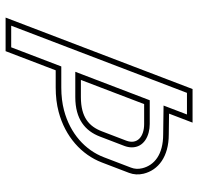

<svg xmlns="http://www.w3.org/2000/svg" viewBox="-31 -677 708 686"><g transform="rotate(90 323.0 -334.0)"><path d="M42.8 0H162.8L231.2 -179H292.4C324.1 -179 353.1 -182.5 379.6 -189.5C468.3 -213 532.7 -271.3 560.5 -344L597.6 -441C603.9 -457.7 604.9 -475 600.6 -493C587.7 -546.1 539.2 -583 460.6 -583L386 -584L418.1 -668H298.1ZM326.8 -269H265.6L351.9 -495H423.2C468.5 -495 497.5 -470.4 482.5 -431L449.2 -344C431.8 -298.4 399.3 -269 326.8 -269ZM71.8 -20 311.8 -648H389L357.1 -564.4L460.4 -563C533 -563 570.8 -530.7 581.1 -488.3C584.6 -473.9 583.8 -461 578.9 -448.1L541.8 -351.1C516.5 -284.8 457.6 -230.8 374.4 -208.8C349.9 -202.3 322.6 -199 292.4 -199H217.4L149 -20ZM326.8 -249C406 -249 447.9 -284.5 467.9 -336.9L501.2 -423.9C504.6 -432.7 506.4 -441.6 506.5 -450.4C506.8 -494.8 464.4 -515 423.2 -515H338.2L236.5 -249Z"/></g></svg>

Font: Din Kursivschrift
Style: BreitGhost
Weight: 400
Version: Version 1.089